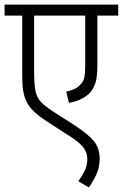

<svg xmlns="http://www.w3.org/2000/svg" viewBox="-20 -642 536 838"><path d="M496 -574H405V-362Q405 -316 399.5 -291Q394 -266 379 -245Q364 -225 339 -212Q314 -199 281 -193L269 -242Q288 -246 303.5 -253Q319 -260 330 -272Q343 -284 347.5 -302Q352 -320 352 -360V-574H129V-327Q129 -274 135 -244.5Q141 -215 160 -195.5Q179 -176 217 -152L309 -93Q367 -55 391 -24.5Q415 6 415 51Q415 88 401 118.5Q387 149 368 176L322 149Q338 127 349.5 103.5Q361 80 361 53Q361 34 353.5 17.5Q346 1 326 -17Q306 -35 268 -58L179 -116Q151 -134 128 -155.5Q105 -177 93 -204Q85 -223 81 -246.5Q77 -270 77 -313V-574H0V-622H496Z"/></svg>

Font: Noto Sans SemiCondensed Light
Style: Italic
Weight: 300
Width: 4
Italic angle: -12°
Designer: Monotype Design Team
Foundry: Monotype Imaging Inc.
Version: Version 2.013; ttfautohint (v1.8.4.7-5d5b)